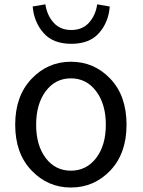

<svg xmlns="http://www.w3.org/2000/svg" viewBox="-20 -836 645 869"><path d="M300.8 12.7Q196.3 12.7 122.6 -64.5Q48.8 -141.6 48.8 -271.5Q48.8 -401.4 122.6 -479Q196.3 -556.6 300.8 -556.6Q406.2 -556.6 479.5 -479.5Q552.7 -402.3 552.7 -271.5Q552.7 -141.6 479.5 -64.5Q406.2 12.7 300.8 12.7ZM187 -120.6Q230.5 -63.5 300.8 -63.5Q371.1 -63.5 415 -120.6Q459 -177.7 459 -271.5Q459 -365.2 415 -423.3Q371.1 -481.4 300.8 -481.4Q230.5 -481.4 187 -423.3Q143.6 -365.2 143.6 -271.5Q143.6 -177.7 187 -120.6ZM127.9 -806.6 185.5 -816.4Q192.4 -767.6 222.2 -733.9Q252 -700.2 302.7 -700.2Q353.5 -700.2 383.3 -733.9Q413.1 -767.6 419.9 -816.4L476.6 -806.6Q471.7 -736.3 428.7 -687Q385.7 -637.7 302.7 -637.7Q219.7 -637.7 176.8 -687Q133.8 -736.3 127.9 -806.6Z"/></svg>

Font: Nasu
Style: Regular
Weight: 400
Designer: Ryoko NISHIZUKA (kana &amp; ideographs); Paul D. Hunt (Latin, Greek &amp; Cyrillic); Wenlong ZHANG (bopomofo); Sandoll C
Version: Version 2014.1215